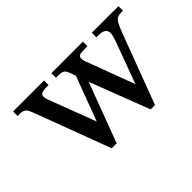

<svg xmlns="http://www.w3.org/2000/svg" viewBox="-78 -655 892 892"><g transform="rotate(-45 368.5 -208.5)"><path d="M231.9 -400.9Q193.8 -400.9 193.8 -380.9Q193.8 -371.1 197.8 -358.4L287.1 -123L369.1 -341.8L360.4 -366.2Q353.5 -386.7 344 -393.8Q334.5 -400.9 312.5 -400.9H296.9V-430.7H503.9V-400.9H481.4Q458.5 -400.9 450.7 -396.5Q442.9 -392.1 442.9 -380.1Q442.9 -368.2 446.8 -359.9L537.1 -118.7L615.7 -332Q623.5 -357.9 623.5 -367.2Q623.5 -400.9 577.6 -400.9H562.5V-430.7H737.3V-400.9H725.1Q701.2 -400.9 689.7 -387Q678.2 -373 662.1 -330.1L532.7 14.2H503.9L391.1 -279.8L280.8 14.2H248.5L109.9 -355Q100.1 -382.8 90.8 -391.8Q81.5 -400.9 62 -400.9H45.4V-430.7H248.5V-400.9Z"/></g></svg>

Font: RIT Rachana
Style: Regular
Weight: 400
Designer: Hussain KH
Version: 1.4.7